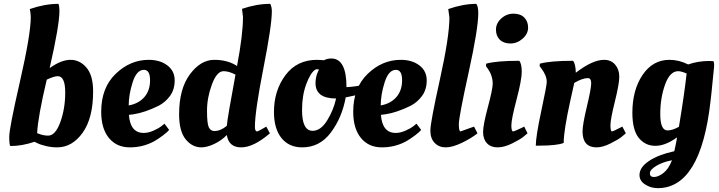

<svg xmlns="http://www.w3.org/2000/svg" viewBox="-20 -754 3738 998"><path d="M289 -698C289 -712.7 287.3 -724.7 284 -734C236.7 -734 187 -725 135 -707C138.3 -690.3 140 -676.7 140 -666C140 -606 121.3 -494.5 84 -331.5C46.7 -168.5 28 -72.5 28 -43.5C28 -14.5 30 1.7 34 5C74.7 5 116.3 -2.3 159 -17L174 -10C184 -4.7 198.8 0.3 218.5 5C238.2 9.7 257.7 12 277 12C329 12 373.2 -13.3 409.5 -64C445.8 -114.7 464 -186.3 464 -279C464 -334.3 452.5 -375.5 429.5 -402.5C406.5 -429.5 378.8 -443 346.5 -443C314.2 -443 278 -428.7 238 -400C272 -548 289 -647.3 289 -698ZM280 -358C306 -358 319 -329.8 319 -273.5C319 -217.2 310.5 -165.7 293.5 -119C276.5 -72.3 255.3 -49 230 -49C212 -49 193 -53.3 173 -62C175.7 -118 192.3 -210.7 223 -340C248.3 -352 267.3 -358 280 -358Z M506 -173C506 -115 519.3 -69.7 546 -37C572.7 -4.3 609 12 655 12C701 12 743.3 1.3 782 -20C796 -28 811 -38 827 -50C843 -62 853.7 -71.7 859 -79L835 -111L820 -99C810 -91 796 -83 778 -75C760 -67 743 -63 727 -63C680.3 -63 654.7 -94.3 650 -157L674 -160C713.3 -166 756.7 -180.7 804 -204C827.3 -216 847.2 -233 863.5 -255C879.8 -277 888 -304.2 888 -336.5C888 -368.8 875.3 -394.7 850 -414C824.7 -433.3 792.3 -443 753 -443C689 -443 631.8 -418.8 581.5 -370.5C531.2 -322.2 506 -256.3 506 -173ZM730 -249C710 -226.3 683 -212 649 -206C649 -243.3 655.8 -283.5 669.5 -326.5C683.2 -369.5 702.7 -391 728 -391C749.3 -391 760 -373 760 -337C760 -301 750 -271.7 730 -249Z M1383 -61 1364 -96 1354 -90C1332.7 -77.3 1320 -71 1316 -71C1308.7 -71 1305 -79 1305 -95C1305 -148.3 1319.7 -249.5 1349 -398.5C1378.3 -547.5 1393 -646.3 1393 -695C1393 -709.7 1390.3 -722.7 1385 -734C1337 -734 1288 -725.3 1238 -708L1243 -666C1243 -604 1232.7 -519 1212 -411C1180 -432.3 1140.5 -443 1093.5 -443C1046.5 -443 1004.3 -417.8 967 -367.5C929.7 -317.2 911 -248 911 -160C911 -101.3 922.3 -58 945 -30C967.7 -2 995 12 1027 12C1045.7 12 1067.3 6.3 1092 -5C1116.7 -16.3 1139 -32 1159 -52C1165.7 -9.3 1190.5 12 1233.5 12C1276.5 12 1326.3 -12.3 1383 -61ZM1142 -384C1160.7 -384 1181.3 -378 1204 -366C1176 -215.3 1161 -126.7 1159 -100C1137.7 -82 1116 -73 1094 -73C1081.3 -73 1071.8 -79.3 1065.5 -92C1059.2 -104.7 1056 -133.5 1056 -178.5C1056 -223.5 1064.5 -269 1081.5 -315C1098.5 -361 1118.7 -384 1142 -384Z M1551 12C1611.7 12 1661.3 -13.8 1700 -65.5C1738.7 -117.2 1764.3 -178 1777 -248L1797 -252C1834.3 -259.3 1864 -267.7 1886 -277L1880 -316L1864 -312C1836 -306 1808.3 -302.3 1781 -301C1781 -400.3 1754.7 -450 1702 -450C1688 -450 1675.3 -447 1664 -441L1628 -443C1558 -443 1503.2 -416.3 1463.5 -363C1423.8 -309.7 1404 -246 1404 -172C1404 -114 1417 -68.8 1443 -36.5C1469 -4.2 1505 12 1551 12ZM1605 -74C1568.3 -74 1550 -110 1550 -182C1550 -232.7 1557.3 -277.7 1572 -317C1586.7 -356.3 1602.3 -381.3 1619 -392C1621 -393.3 1624 -394 1628 -394C1632 -394 1635.3 -393.3 1638 -392L1633 -382C1624.3 -363.3 1620 -343.3 1620 -322C1620 -268.7 1655.7 -242 1727 -242C1718.3 -202 1702.8 -164 1680.5 -128C1658.2 -92 1633 -74 1605 -74Z M1816 -173C1816 -115 1829.3 -69.7 1856 -37C1882.7 -4.3 1919 12 1965 12C2011 12 2053.3 1.3 2092 -20C2106 -28 2121 -38 2137 -50C2153 -62 2163.7 -71.7 2169 -79L2145 -111L2130 -99C2120 -91 2106 -83 2088 -75C2070 -67 2053 -63 2037 -63C1990.3 -63 1964.7 -94.3 1960 -157L1984 -160C2023.3 -166 2066.7 -180.7 2114 -204C2137.3 -216 2157.2 -233 2173.5 -255C2189.8 -277 2198 -304.2 2198 -336.5C2198 -368.8 2185.3 -394.7 2160 -414C2134.7 -433.3 2102.3 -443 2063 -443C1999 -443 1941.8 -418.8 1891.5 -370.5C1841.2 -322.2 1816 -256.3 1816 -173ZM2040 -249C2020 -226.3 1993 -212 1959 -206C1959 -243.3 1965.8 -283.5 1979.5 -326.5C1993.2 -369.5 2012.7 -391 2038 -391C2059.3 -391 2070 -373 2070 -337C2070 -301 2060 -271.7 2040 -249Z M2239.5 -11C2254.5 4.3 2273.5 12 2296.5 12C2319.5 12 2347.2 4.3 2379.5 -11C2411.8 -26.3 2439.3 -43 2462 -61L2444 -96L2374 -71C2368 -71 2365 -83.5 2365 -108.5C2365 -133.5 2381.8 -222.5 2415.5 -375.5C2449.2 -528.5 2466 -631.7 2466 -685C2466 -708.3 2462.7 -724.7 2456 -734C2410.7 -734 2362 -725 2310 -707L2316 -663C2316 -597 2299.5 -489.5 2266.5 -340.5C2233.5 -191.5 2217 -103.2 2217 -75.5C2217 -47.8 2224.5 -26.3 2239.5 -11Z M2665 -236.5C2683 -304.8 2692 -353 2692 -381C2692 -409 2687.7 -428 2679 -438C2599.7 -438 2542.3 -433 2507 -423L2506 -410L2515 -398C2532.3 -373.3 2541 -347 2541 -319C2541 -300.3 2532.7 -259.8 2516 -197.5C2499.3 -135.2 2491 -91.8 2491 -67.5C2491 -43.2 2497.7 -23.8 2511 -9.5C2524.3 4.8 2542.7 12 2566 12C2589.3 12 2614.7 5.2 2642 -8.5C2669.3 -22.2 2688 -33 2698 -41C2708 -49 2716 -55.7 2722 -61L2705 -96L2693 -90C2666.3 -77.3 2651 -71 2647 -71C2641 -71 2638 -81.5 2638 -102.5C2638 -123.5 2647 -168.2 2665 -236.5ZM2558 -600C2558 -578 2564.7 -560.5 2578 -547.5C2591.3 -534.5 2609.7 -528 2633 -528C2656.3 -528 2677.5 -536.3 2696.5 -553C2715.5 -569.7 2725 -588.8 2725 -610.5C2725 -632.2 2718.3 -649.7 2705 -663C2691.7 -676.3 2673 -683 2649 -683C2625 -683 2603.8 -674.7 2585.5 -658C2567.2 -641.3 2558 -622 2558 -600Z M2784 3C2844.7 3 2886.7 -1.7 2910 -11C2910 -54.3 2921.7 -128.3 2945 -233C2956.3 -281.7 2963 -311.7 2965 -323C2993 -339.7 3016.7 -348 3036 -348C3047.3 -348 3053 -339 3053 -321C3053 -303 3045.5 -262.7 3030.5 -200C3015.5 -137.3 3008 -94.3 3008 -71C3008 -15.7 3032.3 12 3081 12C3102.3 12 3126.5 5.2 3153.5 -8.5C3180.5 -22.2 3199 -33 3209 -41C3219 -49 3227 -55.7 3233 -61L3215 -96L3203 -90C3179 -77.3 3165 -71 3161 -71C3155.7 -71 3153 -81.5 3153 -102.5C3153 -123.5 3160.7 -164.7 3176 -226C3191.3 -287.3 3199 -330.5 3199 -355.5C3199 -380.5 3191.8 -401.3 3177.5 -418C3163.2 -434.7 3144 -443 3120 -443C3080 -443 3031 -420.7 2973 -376C2972.3 -406 2967.7 -426.7 2959 -438C2879.7 -438 2822 -433 2786 -423L2785 -410L2794 -398C2812.7 -373.3 2822 -350 2822 -328C2822 -316 2812.5 -265.7 2793.5 -177C2774.5 -88.3 2765 -28.3 2765 3Z M3358 147C3358 134.3 3369.2 121.3 3391.5 108C3413.8 94.7 3441 85 3473 79C3461 109.7 3446 131.8 3428 145.5C3410 159.2 3393.8 166 3379.5 166C3365.2 166 3358 159.7 3358 147ZM3688 -436 3667 -437C3627.7 -437 3591 -431 3557 -419C3525 -435 3492.7 -443 3460 -443C3402 -443 3355.3 -416.8 3320 -364.5C3284.7 -312.2 3267 -246.7 3267 -168C3267 -108 3278.2 -64.3 3300.5 -37C3322.8 -9.7 3351.5 4 3386.5 4C3421.5 4 3459 -10.7 3499 -40C3497.7 -28.7 3495 -14 3491 4C3487 22 3485 31.3 3485 32C3429.7 44 3385.7 61 3353 83C3320.3 105 3304 129.3 3304 156C3304 176 3313.8 192.3 3333.5 205C3353.2 217.7 3375 224 3399 224C3547.7 224 3639 74 3673 -226C3676.3 -252.7 3679.7 -284 3683 -320C3686.3 -356 3688.7 -379.2 3690 -389.5C3691.3 -399.8 3692 -409.5 3692 -418.5C3692 -427.5 3690.7 -433.3 3688 -436ZM3505 -384C3515.7 -384 3530.3 -380 3549 -372C3541 -299.3 3527.7 -207 3509 -95C3486.3 -82.3 3466.7 -76 3450 -76C3424.7 -76 3412 -104.2 3412 -160.5C3412 -216.8 3420.3 -268.2 3437 -314.5C3453.7 -360.8 3476.3 -384 3505 -384Z"/></svg>

Font: Oleo Script
Style: Regular
Weight: 400
Designer: Soytutype
Foundry: Soytutype
Version: Version 1.002